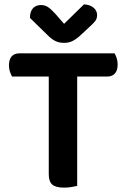

<svg xmlns="http://www.w3.org/2000/svg" viewBox="-20 -851 580 878"><path d="M504 -607Q509 -599 513.5 -585.5Q518 -572 518 -556Q518 -529 505.5 -515Q493 -501 471 -501H333V-1Q325 1 308 4Q291 7 273 7Q235 7 219 -7Q203 -21 203 -54V-501H35Q30 -510 25.5 -523Q21 -536 21 -552Q21 -580 33.5 -593.5Q46 -607 68 -607ZM364 -831Q390 -830 407 -816.5Q424 -803 424 -782Q424 -765 414.5 -753.5Q405 -742 386 -725L343 -685Q323 -668 307.5 -661.5Q292 -655 273 -655Q250 -655 233 -663.5Q216 -672 200 -688L117 -769Q117 -798 130.5 -813Q144 -828 168 -828Q184 -828 198 -819.5Q212 -811 233 -788L273 -742Z"/></svg>

Font: Baloo Thambi 2 SemiBold
Style: Regular
Weight: 600
Designer: Aadarsh Rajan and Ek Type
Foundry: Ek Type
Version: Version 1.640;hotconv 1.0.111;makeotfexe 2.5.65597; ttfautoh